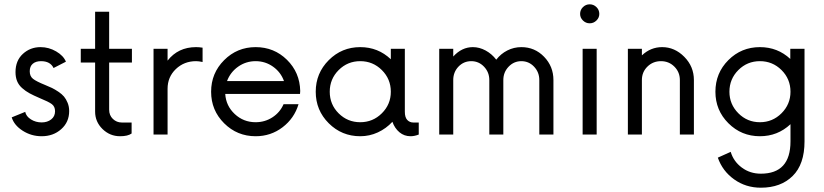

<svg xmlns="http://www.w3.org/2000/svg" viewBox="-20 -623 3817 889"><path d="M172.9 7.8Q125 7.8 85.2 -17.6Q45.4 -43 34.2 -79.6L96.7 -105Q101.1 -84 123.3 -70.1Q145.5 -56.2 172.9 -56.2Q199.2 -56.2 217 -70.1Q234.9 -84 234.9 -107.9Q234.9 -129.9 219.7 -141.1Q204.6 -152.3 163.6 -168.9Q134.8 -181.2 116.5 -191.2Q98.1 -201.2 82.3 -215.3Q66.4 -229.5 59.1 -247.6Q51.8 -265.6 51.8 -289.1Q51.8 -342.3 85.9 -373.5Q120.1 -404.8 167.5 -404.8Q206.1 -404.8 240 -385Q273.9 -365.2 285.2 -337.4L228 -308.1Q212.9 -339.8 169.9 -339.8Q146 -339.8 131.8 -327.9Q117.7 -315.9 117.7 -293Q117.7 -270 132.8 -258.1Q147.9 -246.1 189 -229.5Q208.5 -221.7 220.9 -215.6Q233.4 -209.5 250 -198.5Q266.6 -187.5 276.4 -175.8Q286.1 -164.1 293.2 -146.7Q300.3 -129.4 300.3 -108.9Q300.3 -57.6 263.4 -24.9Q226.6 7.8 172.9 7.8Z M590.8 -333.5H485.4V-115.2Q485.4 -88.9 502.7 -72.3Q520 -55.7 544.4 -55.7H589.4V-4.9Q571.8 7.8 536.1 7.8Q488.8 7.8 454.6 -25.6Q420.4 -59.1 420.4 -106.4V-333.5H354V-397H420.4V-568.8H485.4V-397H590.8Z M690.9 0V-397H755.9V-342.3Q804.7 -404.8 887.7 -404.8Q901.9 -404.8 918 -402.3V-335.9Q900.4 -339.8 887.7 -339.8Q832.5 -339.8 794.2 -303.2Q755.9 -266.6 755.9 -211.9V0Z M1370.1 -201.7 1369.1 -188H1022.9Q1026.4 -132.8 1066.9 -95Q1107.4 -57.1 1163.6 -57.1Q1206.5 -57.1 1241.5 -79.8Q1276.4 -102.5 1293 -140.6H1362.3Q1342.8 -75.2 1288.3 -33.7Q1233.9 7.8 1163.6 7.8Q1078.1 7.8 1017.8 -52.2Q957.5 -112.3 957.5 -198.2Q957.5 -284.2 1017.8 -344.5Q1078.1 -404.8 1163.6 -404.8Q1249 -404.8 1308.6 -346.2Q1368.2 -287.6 1370.1 -201.7ZM1031.2 -247.6H1294.9Q1280.3 -288.6 1244.4 -314.2Q1208.5 -339.8 1163.6 -339.8Q1118.7 -339.8 1082.5 -314.2Q1046.4 -288.6 1031.2 -247.6Z M1894 -55.7H1918.9V0Q1898.9 7.8 1880.9 7.8Q1851.6 7.8 1829.6 -10.5Q1807.6 -28.8 1796.9 -59.1Q1768.1 -27.8 1729.5 -10Q1690.9 7.8 1647.9 7.8Q1562.5 7.8 1502.2 -52.2Q1441.9 -112.3 1441.9 -198.2Q1441.9 -284.2 1502.2 -344.5Q1562.5 -404.8 1647.9 -404.8Q1730.5 -404.8 1789.6 -348.6V-397H1854.5V-105.5Q1854.5 -79.6 1865.7 -67.6Q1877 -55.7 1894 -55.7ZM1789.6 -198.2Q1789.6 -257.3 1748 -298.6Q1706.5 -339.8 1647.9 -339.8Q1589.4 -339.8 1548.1 -298.6Q1506.8 -257.3 1506.8 -198.2Q1506.8 -139.2 1548.1 -98.1Q1589.4 -57.1 1647.9 -57.1Q1706.5 -57.1 1748 -98.4Q1789.6 -139.6 1789.6 -198.2Z M2013.7 0V-397H2078.6V-361.3Q2118.2 -404.8 2169.4 -404.8Q2199.7 -404.8 2228.5 -389.2Q2257.3 -373.5 2277.8 -346.7Q2298.8 -374 2329.1 -389.4Q2359.4 -404.8 2394 -404.8Q2456.1 -404.8 2499.3 -360.1Q2542.5 -315.4 2542.5 -252.4V0H2477.1V-252.4Q2477.1 -288.6 2452.9 -314.2Q2428.7 -339.8 2394 -339.8Q2359.4 -339.8 2335 -314.2Q2310.5 -288.6 2310.5 -252.4V0H2245.6V-252.4Q2245.6 -288.6 2221.2 -314.2Q2196.8 -339.8 2162.1 -339.8Q2127 -339.8 2102.8 -314.5Q2078.6 -289.1 2078.6 -252.4V0Z M2666 -558.6Q2666 -577.1 2679.2 -590.1Q2692.4 -603 2710.4 -603Q2728.5 -603 2741.7 -590.1Q2754.9 -577.1 2754.9 -558.6Q2754.9 -541 2741.7 -528.1Q2728.5 -515.1 2710.4 -515.1Q2692.4 -515.1 2679.2 -528.1Q2666 -541 2666 -558.6ZM2677.7 0V-397H2742.7V0Z M3045.9 -404.8Q3104 -404.8 3148.4 -359.9Q3192.9 -314.9 3192.9 -252.4V0H3127.9V-252.4Q3127.9 -289.1 3102.5 -314.5Q3077.1 -339.8 3040.5 -339.8Q3003.4 -339.8 2977.8 -314.7Q2952.1 -289.6 2952.1 -252.4V0H2887.2V-397H2952.1V-366.7Q2992.7 -404.8 3045.9 -404.8Z M3639.2 -397H3705.1V31.7Q3705.1 137.7 3650.1 191.9Q3595.2 246.1 3502.9 246.1Q3433.1 246.1 3379.2 207.5Q3325.2 168.9 3303.7 106.9L3363.3 80.1Q3376.5 124.5 3414.6 152.8Q3452.6 181.2 3502.9 181.2Q3640.1 181.2 3640.1 31.7V-47.9Q3580.6 7.8 3498.5 7.8Q3413.1 7.8 3352.8 -52.2Q3292.5 -112.3 3292.5 -198.2Q3292.5 -284.7 3352.5 -344.7Q3412.6 -404.8 3498.5 -404.8Q3580.6 -404.8 3639.2 -350.1ZM3640.1 -198.2Q3640.1 -257.3 3598.6 -298.6Q3557.1 -339.8 3498.5 -339.8Q3439.9 -339.8 3398.7 -298.6Q3357.4 -257.3 3357.4 -198.2Q3357.4 -140.1 3398.7 -98.6Q3439.9 -57.1 3498.5 -57.1Q3557.1 -57.1 3598.6 -98.6Q3640.1 -140.1 3640.1 -198.2Z"/></svg>

Font: Now
Style: Regular
Weight: 400
Designer: Alfredo Marco Pradil
Foundry: Alfredo Marco Pradil
Version: Version 1.200;hotconv 1.0.109;makeotfexe 2.5.65596